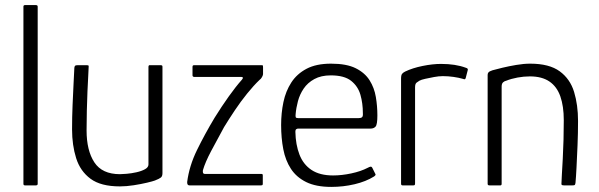

<svg xmlns="http://www.w3.org/2000/svg" viewBox="-20 -728 2353 754"><path d="M72 -6V-702Q72 -708 78 -708H121Q128 -708 128 -702V-6Q128 0 121 0H78Q72 0 72 -6Z M451 4Q376 4 335.5 -26Q295 -56 279 -107Q263 -158 263 -220Q263 -268 265 -315.5Q267 -363 269 -402Q271 -441 272 -462Q273 -469 276 -470.5Q279 -472 286 -472H318Q325 -472 327 -471Q329 -470 328 -462Q328 -455 326.5 -430Q325 -405 323.5 -369.5Q322 -334 321 -293.5Q320 -253 320 -216Q320 -137 350.5 -90.5Q381 -44 451 -44Q459 -44 477.5 -45.5Q496 -47 516 -51.5Q536 -56 549.5 -63.5Q563 -71 563 -82V-465Q563 -468 564 -470Q565 -472 567 -472H612Q614 -472 616 -471Q618 -470 618 -466V-48Q618 -36 612 -31Q606 -26 588 -19Q580 -16 557 -10.5Q534 -5 505 -0.5Q476 4 451 4Z M715 -13Q723 -76 753.5 -138.5Q784 -201 823 -266Q851 -311 878.5 -349.5Q906 -388 930 -415Q934 -420 934 -422.5Q934 -425 928 -426H742Q740 -426 738 -427.5Q736 -429 736 -432V-465Q736 -470 738 -471Q740 -472 743 -472H1006Q1012 -472 1012.5 -470.5Q1013 -469 1013 -463V-437Q1013 -433 1009 -425.5Q1005 -418 999 -414Q976 -392 950.5 -360.5Q925 -329 902 -294.5Q879 -260 860 -229Q832 -178 809 -134.5Q786 -91 777 -60Q776 -56 777 -50.5Q778 -45 785 -45H1006Q1009 -45 1010.5 -44Q1012 -43 1012 -39V-6Q1012 -2 1010 -1Q1008 0 1004 0H724Q720 0 717.5 -2.5Q715 -5 715 -13Z M1084 -237Q1084 -284 1093 -327Q1102 -370 1124 -404Q1146 -438 1184 -458Q1222 -478 1280 -478Q1341 -478 1377 -460Q1413 -442 1431.5 -412.5Q1450 -383 1456 -347Q1462 -311 1462 -275Q1462 -239 1455 -231Q1448 -223 1435 -223H1150Q1148 -223 1144 -221Q1140 -219 1140 -210Q1141 -160 1156 -121Q1171 -82 1203.5 -60.5Q1236 -39 1288 -39Q1322 -39 1359.5 -47Q1397 -55 1424 -69Q1431 -73 1435.5 -73.5Q1440 -74 1443 -67L1453 -47Q1456 -43 1454.5 -40.5Q1453 -38 1449 -35Q1417 -15 1372.5 -4.5Q1328 6 1281 6Q1221 6 1182.5 -13Q1144 -32 1122.5 -65Q1101 -98 1092.5 -142Q1084 -186 1084 -237ZM1405 -284Q1405 -322 1395.5 -355.5Q1386 -389 1359 -410.5Q1332 -432 1279 -432Q1241 -432 1214.5 -417.5Q1188 -403 1172.5 -380Q1157 -357 1150 -330.5Q1143 -304 1141 -280Q1140 -271 1141.5 -267.5Q1143 -264 1152 -264H1387Q1397 -264 1401.5 -267.5Q1406 -271 1405 -284Z M1712 -477Q1769 -477 1809 -462Q1813 -461 1815.5 -459Q1818 -457 1817 -453L1809 -422Q1808 -418 1805.5 -417Q1803 -416 1799 -418Q1782 -423 1761 -426Q1740 -429 1719 -429Q1703 -429 1684.5 -425.5Q1666 -422 1650 -418.5Q1634 -415 1627 -411Q1622 -408 1616 -403.5Q1610 -399 1610 -385V-8Q1610 -3 1608.5 -1.5Q1607 0 1603 0H1561Q1558 0 1556.5 -1.5Q1555 -3 1555 -7V-419Q1555 -433 1559 -438Q1563 -443 1571 -447Q1600 -461 1639.5 -469Q1679 -477 1712 -477Z M1902 0Q1895 0 1895 -6Q1895 -113 1895 -220Q1895 -327 1895 -434Q1895 -440 1898.5 -444Q1902 -448 1914 -452Q1928 -456 1953 -462Q1978 -468 2007.5 -473Q2037 -478 2062 -478Q2137 -478 2178 -448Q2219 -418 2234.5 -367Q2250 -316 2250 -253Q2250 -205 2248 -157Q2246 -109 2244 -70Q2242 -31 2240 -10Q2239 -3 2237 -1.5Q2235 0 2228 0H2195Q2188 0 2186 -2Q2184 -4 2185 -10Q2185 -17 2186.5 -42.5Q2188 -68 2190 -104Q2192 -140 2193 -180Q2194 -220 2194 -256Q2194 -311 2180.5 -349.5Q2167 -388 2137.5 -408Q2108 -428 2061 -428Q2037 -428 2012.5 -423.5Q1988 -419 1968 -411Q1962 -410 1956 -405Q1950 -400 1950 -388Q1950 -328 1950 -264Q1950 -200 1950 -135.5Q1950 -71 1950 -6Q1950 0 1945 0Z"/></svg>

Font: Glory Thin Light
Style: Regular
Weight: 300
Version: Version 1.011